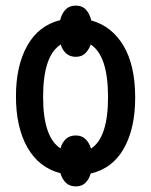

<svg xmlns="http://www.w3.org/2000/svg" viewBox="-20 -616 540 686"><path d="M251 50Q229 50 215.5 37Q202 24 196 3Q119 -17 78 -89Q37 -161 37 -272Q37 -381 77.5 -453Q118 -525 195 -544Q200 -567 214 -581.5Q228 -596 251 -596Q274 -596 287.5 -581Q301 -566 306 -543Q379 -523 421 -453Q463 -383 463 -267Q463 -157 422.5 -85.5Q382 -14 304 4Q298 25 285 37.5Q272 50 251 50ZM251 -413Q230 -413 216.5 -425Q203 -437 197 -457Q134 -417 134 -270Q134 -126 196 -86Q202 -107 215.5 -119.5Q229 -132 251 -132Q272 -132 285.5 -119Q299 -106 305 -85Q366 -124 366 -269Q366 -417 304 -457Q297 -437 284 -425Q271 -413 251 -413Z"/></svg>

Font: Noto Sans Mono ExtraCondensed Medium
Style: Regular
Weight: 500
Width: 2
Designer: Monotype Design Team
Foundry: Monotype Imaging Inc.
Version: Version 2.014